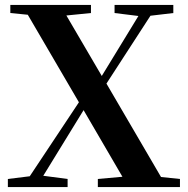

<svg xmlns="http://www.w3.org/2000/svg" viewBox="-20 -761 766 781"><path d="M446 -708 543 -696 394 -452 250 -698 350 -708V-741H22V-708L93 -701L301 -345L101 -44L12 -33V0H255V-33L156 -46L320 -313L478 -42L378 -33V0H712V-33L635 -41L413 -421L592 -697L685 -708V-741H446Z"/></svg>

Font: Noto Serif CJK KR
Style: Bold
Weight: 700
Designer: Ryoko NISHIZUKA 西塚涼子 (kana & ideographs); Frank Grießhammer (Latin, Greek & Cyrillic); Wenlong ZHANG 张文龙 (bopomofo); San
Foundry: Adobe
Version: Version 2.001;hotconv 1.1.0;makeotfexe 2.6.0